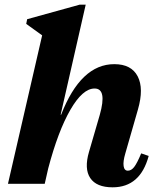

<svg xmlns="http://www.w3.org/2000/svg" viewBox="-20 -785 676 820"><path d="M14 0 160 -634 92 -683 96 -703 320 -765H346L239 -295H241Q325 -511 468 -511Q541 -511 568 -459Q595 -407 569 -317L515 -129Q505 -95 508 -75.5Q511 -56 526 -56Q541 -56 553.5 -72.5Q566 -89 583 -130L615 -119Q579 15 461 15Q392 15 365.5 -24.5Q339 -64 360 -136L406 -294Q438 -407 384 -407Q333 -407 280.5 -316Q228 -225 186 -66L171 0Z"/></svg>

Font: Platypi
Style: Bold Italic
Weight: 700
Italic angle: -13°
Designer: David Sargent
Foundry: Bolt Cutter Type
Version: Version 1.200; ttfautohint (v1.8.4.7-5d5b)